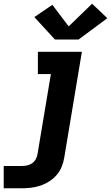

<svg xmlns="http://www.w3.org/2000/svg" viewBox="-65 -799 598 1034"><path d="M-45 215V95H52Q66 95 80.5 92Q95 89 107.5 80.5Q120 72 127.5 58.5Q135 45 137 31L209 -400H139V-520H376L281 50Q277 75 267 99.5Q257 124 239.5 144Q222 164 199 178.5Q176 193 151.5 201Q127 209 102 212Q77 215 52 215ZM231 -586 120 -707 217 -773 305 -657 431 -779 513 -701 358 -586Z"/></svg>

Font: Iosevka Etoile Heavy Oblique
Style: Regular
Weight: 900
Italic angle: -9°
Designer: Belleve Invis
Foundry: Belleve Invis
Version: Version 15.5.2; ttfautohint (v1.8.4)